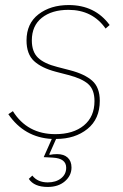

<svg xmlns="http://www.w3.org/2000/svg" viewBox="-20 -538 488 760"><path d="M169 202Q115 202 94 170L108 157Q129 184 169 184Q201 184 221.5 168Q242 152 242 126Q242 89 190 86L153 84L185 12Q76 6 13 -86L31 -98Q88 -7 199 -7Q270 -7 312 -41.5Q354 -76 354 -138Q354 -183 329.5 -205Q305 -227 251 -241L201 -254Q144 -269 114.5 -296.5Q85 -324 85 -378Q85 -445 132.5 -481.5Q180 -518 252 -518Q356 -518 414 -439L398 -425Q346 -499 251 -499Q185 -499 145.5 -467.5Q106 -436 106 -378Q106 -333 130.5 -309.5Q155 -286 207 -273L257 -260Q315 -245 345 -218.5Q375 -192 375 -139Q375 -67 326 -27.5Q277 12 202 12L175 73L177 75Q190 72 206 72Q233 72 248 86Q263 100 263 125Q263 157 237 179.5Q211 202 169 202Z"/></svg>

Font: IBM Plex Sans Thin
Style: Italic
Weight: 100
Italic angle: -11.31°
Designer: Mike Abbink, Paul van der Laan, Pieter van Rosmalen
Foundry: Bold Monday
Version: Version 3.0